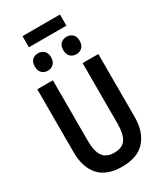

<svg xmlns="http://www.w3.org/2000/svg" viewBox="-259 -1163 1081 1269"><g transform="rotate(-30 281.5 -528.5)"><path d="M280 10Q164 10 106.5 -54Q49 -118 49 -235V-714H168V-251Q168 -171 195 -133.5Q222 -96 281 -96Q344 -96 369.5 -135Q395 -174 395 -252V-714H515V-233Q515 -122 457.5 -56Q400 10 280 10ZM390 -785Q363 -785 345 -802Q327 -819 327 -852Q327 -886 345 -902Q363 -918 390 -918Q416 -918 434 -901.5Q452 -885 452 -852Q452 -819 434 -802Q416 -785 390 -785ZM172 -785Q145 -785 127.5 -802Q110 -819 110 -852Q110 -886 127.5 -902Q145 -918 172 -918Q198 -918 216 -901.5Q234 -885 234 -852Q234 -819 216 -802Q198 -785 172 -785ZM140 -982V-1067H426V-982Z"/></g></svg>

Font: Noto Sans Mono SemiCondensed SemiBold
Style: Regular
Weight: 600
Width: 4
Designer: Monotype Design Team
Foundry: Monotype Imaging Inc.
Version: Version 2.014; ttfautohint (v1.8.4.7-5d5b)